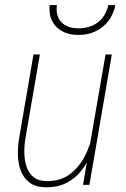

<svg xmlns="http://www.w3.org/2000/svg" viewBox="-20 -749 509 778"><path d="M337.4 -122.1 407.7 -528.3H433.1L342.3 0H316.4ZM355.5 -207.5H372.1Q364.3 -168 349.6 -129.2Q335 -90.3 310.8 -59.1Q286.6 -27.8 251.5 -9Q216.3 9.8 169.4 9.8Q126.5 10.3 101.1 -8.3Q75.7 -26.9 64.5 -56.9Q53.2 -86.9 52.5 -122.3Q51.8 -157.7 58.1 -192.4L115.7 -528.3H141.6L83.5 -191.4Q78.6 -163.6 78.6 -133.1Q78.6 -102.5 86.9 -75.7Q95.2 -48.8 115.2 -32Q135.3 -15.1 169.9 -15.1Q225.6 -14.6 262.9 -43Q300.3 -71.3 323 -115Q345.7 -158.7 355.5 -207.5ZM418.9 -728.5 447.3 -728Q439.9 -690.9 418.9 -663.8Q397.9 -636.7 367.2 -622.1Q336.4 -607.4 297.9 -607.4Q241.7 -607.4 208.7 -639.9Q175.8 -672.4 181.2 -728.5H210.4Q205.1 -682.1 229.5 -658.2Q253.9 -634.3 297.9 -634.3Q344.2 -634.3 376.5 -658.4Q408.7 -682.6 418.9 -728.5Z"/></svg>

Font: Roboto Condensed Thin
Style: Italic
Weight: 250
Italic angle: -12°
Designer: Christian Robertson
Foundry: Google
Version: Version 3.008; 2023